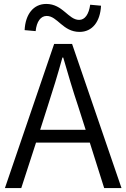

<svg xmlns="http://www.w3.org/2000/svg" viewBox="-20 -955 641 975"><path d="M438 -931C431 -882 411 -854 382 -854C327 -854 299 -935 215 -935C150 -935 109 -883 105 -802L161 -797C166 -846 187 -874 217 -874C272 -874 299 -793 384 -793C449 -793 489 -845 493 -926ZM184 -296 222 -415C249 -498 273 -576 297 -663H301C326 -577 349 -498 377 -415L415 -296ZM509 0H597L346 -732H255L5 0H88L163 -231H436Z"/></svg>

Font: Genne Gothic Normal
Style: Regular
Weight: 350
Designer: Ryoko NISHIZUKA (kana & ideographs); Paul D. Hunt (Latin, Greek & Cyrillic); Wenlong ZHANG (bopomofo); Sandoll Communica
Foundry: Adobe Systems Incorporated
Version: Version 1.004;PS 1.004;hotconv 16.6.51;makeotf.lib2.5.65220